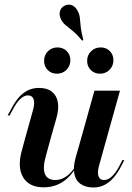

<svg xmlns="http://www.w3.org/2000/svg" viewBox="-20 -817 584 849"><path d="M204.8 -208.1 183.1 -128.2Q167.7 -75 178.6 -48Q189.5 -21 224.2 -21Q258.1 -21 286.7 -48Q315.3 -75 340.3 -132.3L342.7 -126.6Q311.3 -55.6 270.2 -22.2Q229 11.3 173.4 11.3Q108.1 11.3 81.9 -33.5Q55.6 -78.2 77.4 -154.8L91.9 -208.1ZM91.9 -208.1 125.8 -329.8Q134.7 -361.3 128.6 -378.2Q122.6 -395.2 103.2 -395.2Q87.1 -395.2 70.6 -380.2Q54 -365.3 37.9 -334.7L22.6 -306.5H13.7L32.3 -340.3Q46 -366.1 62.9 -385.9Q79.8 -405.6 102 -416.9Q124.2 -428.2 152.4 -428.2Q187.9 -428.2 208.9 -412.1Q229.8 -396 235.5 -366.5Q241.1 -337.1 229.8 -296L204.8 -208.1ZM339.5 -208.1 397.6 -416.1H510.5L452.4 -208.1ZM418.5 -86.3Q409.7 -55.6 415.3 -38.3Q421 -21 440.3 -21Q457.3 -21 473.8 -35.9Q490.3 -50.8 506.5 -80.6L521 -108.9H529.8L512.1 -75Q498.4 -50 481 -30.2Q463.7 -10.5 441.9 0.8Q420.2 12.1 391.9 12.1Q356.5 11.3 335.1 -4.4Q313.7 -20.2 308.5 -50Q303.2 -79.8 314.5 -120.2L339.5 -208.1H452.4ZM421.8 -491.1Q397.6 -491.1 381.5 -507.3Q365.3 -523.4 365.3 -547.6Q365.3 -573.4 382.7 -590.3Q400 -607.3 425 -607.3Q450 -607.3 465.7 -591.1Q481.5 -575 481.5 -550.8Q481.5 -525.8 464.5 -508.5Q447.6 -491.1 421.8 -491.1ZM231.5 -491.1Q207.3 -491.1 191.1 -507.3Q175 -523.4 175 -547.6Q175 -573.4 191.9 -590.3Q208.9 -607.3 233.9 -607.3Q258.9 -607.3 275 -591.1Q291.1 -575 291.1 -550.8Q291.1 -525.8 274.2 -508.5Q257.3 -491.1 231.5 -491.1ZM343.5 -637.1Q321.8 -663.7 303.6 -678.6Q285.5 -693.5 272.2 -704Q258.9 -714.5 251.6 -728.2Q241.1 -746.8 244.4 -764.1Q247.6 -781.5 262.9 -790.3Q279 -800 295.6 -794.8Q312.1 -789.5 322.6 -770.2Q331.5 -754.8 333.1 -737.5Q334.7 -720.2 337.1 -697.2Q339.5 -674.2 348.4 -640.3Z"/></svg>

Font: Playfair 144pt
Style: Bold Italic
Weight: 700
Italic angle: -15.6°
Designer: Claus Eggers Sørensen
Foundry: Claus Eggers Sørensen
Version: Version 2.203